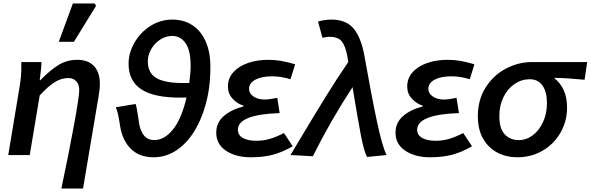

<svg xmlns="http://www.w3.org/2000/svg" viewBox="-20 -902 3436 1117"><path d="M441 -378Q441 -411 423.5 -429.5Q406 -448 377 -448Q338 -448 300 -425Q262 -402 211 -347L153 0H28L92 -385Q99 -426 102 -458.5Q105 -491 104 -541H221Q221 -508 211 -435H214Q275 -497 323 -525.5Q371 -554 430 -554Q493 -554 527 -517.5Q561 -481 561 -413Q561 -384 553 -338L463 195H337Q380 -8 410.5 -174.5Q441 -341 441 -378ZM404 -882H531L539 -868L410 -659H322Z M679 -167Q672 -213 667 -235.5Q662 -258 654 -278L769 -297Q775 -280 784 -220L789 -186Q805 -87 878 -87Q936 -87 986 -148.5Q1036 -210 1065 -334H1029Q874 -334 801 -383Q728 -432 728 -531Q728 -594 762 -653.5Q796 -713 854.5 -750.5Q913 -788 983 -788Q1049 -788 1098.5 -756Q1148 -724 1176 -662Q1204 -600 1204 -513Q1204 -425 1190 -352Q1169 -245 1124 -162Q1079 -79 1014.5 -33Q950 13 874 13Q792 13 742.5 -35Q693 -83 679 -167ZM1044 -419H1081Q1089 -475 1089 -520Q1089 -609 1059.5 -651Q1030 -693 983 -693Q944 -693 911 -671Q878 -649 859 -615Q840 -581 840 -545Q840 -478 889 -448.5Q938 -419 1044 -419Z M1238 -130Q1238 -188 1281 -226Q1324 -264 1397 -283V-287Q1359 -299 1332.5 -328.5Q1306 -358 1306 -399Q1306 -447 1337.5 -482Q1369 -517 1422.5 -535.5Q1476 -554 1541 -554Q1580 -554 1616.5 -547.5Q1653 -541 1697 -528L1670 -441Q1615 -458 1563 -458Q1502 -458 1465.5 -438.5Q1429 -419 1429 -385Q1429 -358 1455 -340.5Q1481 -323 1519 -323Q1548 -323 1593 -333L1607 -244Q1364 -236 1364 -147Q1364 -116 1393 -99.5Q1422 -83 1470 -83Q1511 -83 1548 -93.5Q1585 -104 1632 -128L1683 -51Q1622 -16 1566.5 -1.5Q1511 13 1439 13Q1352 13 1295 -25Q1238 -63 1238 -130Z M2031 -395Q1902 -198 1800 7L1670 0L1722 -87Q1808 -231 1872.5 -335.5Q1937 -440 2006 -541L2001 -573Q1990 -634 1968.5 -661Q1947 -688 1895 -688Q1882 -688 1856 -682L1830 -777Q1871 -788 1908 -788Q1995 -788 2038.5 -734.5Q2082 -681 2101 -572Q2140 -351 2172 -200Q2204 -49 2229 0L2115 11Q2097 -24 2079 -118Q2061 -212 2031 -395Z M2281 -130Q2281 -188 2324 -226Q2367 -264 2440 -283V-287Q2402 -299 2375.5 -328.5Q2349 -358 2349 -399Q2349 -447 2380.5 -482Q2412 -517 2465.5 -535.5Q2519 -554 2584 -554Q2623 -554 2659.5 -547.5Q2696 -541 2740 -528L2713 -441Q2658 -458 2606 -458Q2545 -458 2508.5 -438.5Q2472 -419 2472 -385Q2472 -358 2498 -340.5Q2524 -323 2562 -323Q2591 -323 2636 -333L2650 -244Q2407 -236 2407 -147Q2407 -116 2436 -99.5Q2465 -83 2513 -83Q2554 -83 2591 -93.5Q2628 -104 2675 -128L2726 -51Q2665 -16 2609.5 -1.5Q2554 13 2482 13Q2395 13 2338 -25Q2281 -63 2281 -130Z M2760 -226Q2760 -322 2805.5 -393.5Q2851 -465 2923.5 -503Q2996 -541 3075 -541H3396L3381 -438Q3280 -448 3207 -449V-445Q3240 -420 3259.5 -377.5Q3279 -335 3279 -276Q3279 -197 3241 -130.5Q3203 -64 3137 -25.5Q3071 13 2990 13Q2926 13 2874 -14Q2822 -41 2791 -94.5Q2760 -148 2760 -226ZM3162 -302Q3162 -368 3136 -404.5Q3110 -441 3062 -441Q3014 -441 2973.5 -413.5Q2933 -386 2909 -337Q2885 -288 2885 -226Q2885 -154 2916.5 -120.5Q2948 -87 2998 -87Q3042 -87 3079.5 -115Q3117 -143 3139.5 -192.5Q3162 -242 3162 -302Z"/></svg>

Font: Nebula Sans Semibold
Style: Regular
Weight: 600
Italic angle: -9°
Designer: Paul D. Hunt for Adobe (as Source Sans)
Foundry: Nebula Entertainment & Broadcasting LLC
Version: Version 1.010